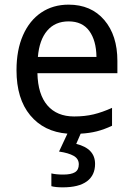

<svg xmlns="http://www.w3.org/2000/svg" viewBox="-20 -566 572 826"><path d="M485 -251H141Q143 -160 184 -112.5Q225 -65 299 -65Q345 -65 382.5 -74Q420 -83 462 -102V-25Q428 -9 396.5 -1Q365 7 327 9L308 53Q389 73 389 139Q389 188 354 214Q319 240 250 240Q219 240 201 235V180Q221 185 252 185Q286 185 302.5 175Q319 165 319 141Q319 117 297 104.5Q275 92 234 86L270 9Q169 1 110 -70Q51 -141 51 -264Q51 -351 79 -414.5Q107 -478 157.5 -512Q208 -546 275 -546Q372 -546 428.5 -480Q485 -414 485 -304ZM395 -321Q394 -392 364 -433Q334 -474 275 -474Q217 -474 183 -434Q149 -394 143 -321Z"/></svg>

Font: Noto Sans Display
Style: Regular
Weight: 400
Designer: Monotype Design team
Foundry: Monotype Imaging Inc.
Version: Version 1.000